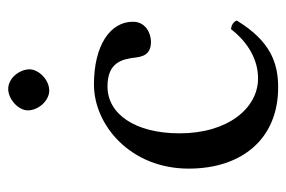

<svg xmlns="http://www.w3.org/2000/svg" viewBox="-135 -553 698 468"><g transform="rotate(-90 214.0 -319.0)"><path d="M179 -600C179 -574 203 -548 227 -548C255 -548 279 -574.9 279 -596C279 -620 258 -648 231 -648C207 -648 179 -624 179 -600ZM398 -91C394 -100 386 -104 377 -105C343 -61 300 -39 257 -39C184 -39 123 -113 123 -230C123 -340 171 -406 237 -406C296 -406 304 -371 308 -336C311 -309 325 -300 346 -300C367 -300 395 -313 395 -344C395 -399 338 -439 242 -439C143 -439 37 -350 37 -208C37 -79 109 10 235 10C295 10 348 -9 398 -91Z"/></g></svg>

Font: Libertinus Serif
Style: Regular
Weight: 400
Designer: Philipp H. Poll
Foundry: Khaled Hosny
Version: Version 6.2